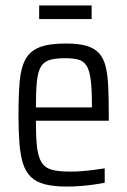

<svg xmlns="http://www.w3.org/2000/svg" viewBox="-20 -678 468 706"><path d="M226 8Q177 8 144.5 -0.5Q112 -9 93 -28Q74 -47 64.5 -77Q55 -107 51.5 -151Q48 -195 48 -254Q48 -329 52.5 -379.5Q57 -430 74 -460.5Q91 -491 126 -504.5Q161 -518 223 -518Q269 -518 298 -509.5Q327 -501 344 -482.5Q361 -464 368.5 -433.5Q376 -403 378 -358.5Q380 -314 380 -256V-234H112Q112 -175 116 -138.5Q120 -102 132.5 -81.5Q145 -61 170 -54Q195 -47 238 -47Q257 -47 278.5 -48.5Q300 -50 322.5 -53Q345 -56 365 -59V-6Q350 -3 326.5 0.5Q303 4 277 6Q251 8 226 8ZM318 -262V-292Q318 -350 313.5 -384.5Q309 -419 298.5 -436Q288 -453 269 -458.5Q250 -464 220 -464Q184 -464 162.5 -457.5Q141 -451 130 -432Q119 -413 115.5 -377.5Q112 -342 112 -283H337ZM124 -608V-658H317V-608Z"/></svg>

Font: Saira Condensed
Style: Regular
Weight: 400
Width: 3
Designer: Hector Gatti with collaboration of the Omnibus-Type team
Foundry: Omnibus-Type
Version: Version 1.101